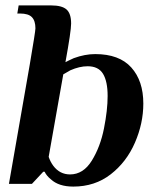

<svg xmlns="http://www.w3.org/2000/svg" viewBox="-20 -680 590 710"><path d="M168 -17Q152 -30 145 -45H140L98 0H13Q69 -318 90 -441Q111 -564 111 -575Q111 -603 98 -616.5Q85 -630 54 -630H44L49 -660H169Q209 -660 226 -645Q243 -630 243 -593Q243 -565 222 -450Q231 -455 253 -465Q294 -480 332 -480Q421 -480 465.5 -430.5Q510 -381 510 -297Q510 -224 479 -152.5Q448 -81 389.5 -35.5Q331 10 251 10Q197 10 168 -17ZM378 -325Q378 -379 361 -407Q344 -435 304 -435Q274 -435 240 -420L214 -405L160 -100Q166 -82 177 -67Q201 -35 239 -35Q288 -35 319.5 -86Q351 -137 364.5 -205Q378 -273 378 -325Z"/></svg>

Font: Philosopher
Style: Bold Italic
Weight: 700
Italic angle: -10°
Designer: Jovanny Lemonad
Foundry: Jovanny Lemonad
Version: Version 2.000